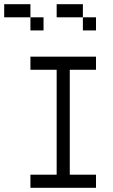

<svg xmlns="http://www.w3.org/2000/svg" viewBox="-20 -895 540 915"><path d="M125 -812.5H0V-875H125ZM125 -62.5H250V-562.5H125V-625H437.5V-562.5H312.5V-62.5H437.5V0H125ZM125 -812.5H187.5V-750H125ZM250 -875H375V-812.5H250ZM375 -812.5H437.5V-750H375Z"/></svg>

Font: 寒蝉点阵体 16px
Style: Regular
Weight: 400
Designer: Designed by Warren2060
Foundry: ChillType
Version: Version 1.000